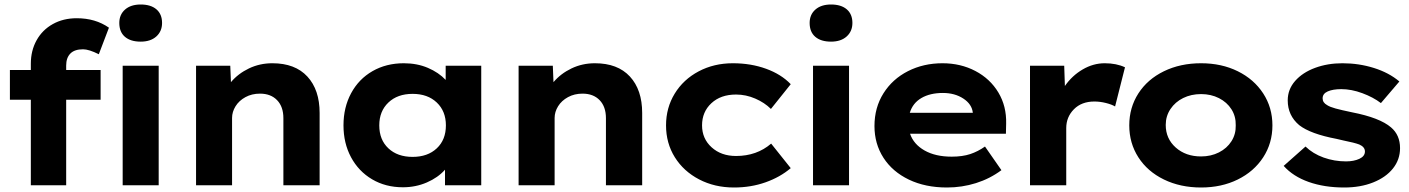

<svg xmlns="http://www.w3.org/2000/svg" viewBox="-20 -823 6260 853"><path d="M321 -742Q404 -742 464 -700L419 -582Q375 -604 349 -604Q311 -604 292.5 -585Q274 -566 274 -532V-512H427V-380H274V0H196H117V-380H24V-512H117V-540Q117 -598 142.5 -644Q168 -690 214.5 -716Q261 -742 321 -742ZM525 -531H685V0H525ZM510 -721Q510 -758 535.5 -780.5Q561 -803 605 -803Q650 -803 675 -781.5Q700 -760 700 -721Q700 -684 674.5 -661Q649 -638 605 -638Q560 -638 535 -659.5Q510 -681 510 -721Z M851 -531H1003L1006 -458Q1038 -496 1086 -519Q1134 -542 1190 -542Q1291 -542 1345.5 -483Q1400 -424 1400 -321V0H1239V-298Q1239 -349 1211 -378Q1183 -407 1135 -407Q1099 -407 1070.5 -391.5Q1042 -376 1026.5 -351Q1011 -326 1011 -299V0H931H851Z M1506 -266Q1506 -346 1540 -409Q1574 -472 1635 -507Q1696 -542 1774 -542Q1833 -542 1881 -521.5Q1929 -501 1960 -468V-531H2118V0H1957V-69Q1926 -34 1876.5 -12.5Q1827 9 1770 9Q1693 9 1633 -26.5Q1573 -62 1539.5 -124.5Q1506 -187 1506 -266ZM1961 -266Q1961 -329 1920.5 -367.5Q1880 -406 1813 -406Q1746 -406 1705.5 -367.5Q1665 -329 1665 -266Q1665 -202 1705.5 -164Q1746 -126 1813 -126Q1880 -126 1920.5 -164Q1961 -202 1961 -266Z M2284 -531H2436L2439 -458Q2471 -496 2519 -519Q2567 -542 2623 -542Q2724 -542 2778.5 -483Q2833 -424 2833 -321V0H2672V-298Q2672 -349 2644 -378Q2616 -407 2568 -407Q2532 -407 2503.5 -391.5Q2475 -376 2459.5 -351Q2444 -326 2444 -299V0H2364H2284Z M2939 -266Q2939 -344 2977.5 -407Q3016 -470 3084 -506Q3152 -542 3236 -542Q3316 -542 3383.5 -517.5Q3451 -493 3493 -449L3405 -339Q3377 -367 3335.5 -385Q3294 -403 3250 -403Q3182 -403 3140.5 -364.5Q3099 -326 3099 -266Q3099 -207 3141.5 -168.5Q3184 -130 3250 -130Q3342 -130 3406 -185L3493 -76Q3446 -36 3381 -13Q3316 10 3241 10Q3155 10 3086 -26Q3017 -62 2978 -124.5Q2939 -187 2939 -266Z M3592 -531H3752V0H3592ZM3577 -721Q3577 -758 3602.5 -780.5Q3628 -803 3672 -803Q3717 -803 3742 -781.5Q3767 -760 3767 -721Q3767 -684 3741.5 -661Q3716 -638 3672 -638Q3627 -638 3602 -659.5Q3577 -681 3577 -721Z M3865 -263Q3865 -345 3905 -408.5Q3945 -472 4014 -507Q4083 -542 4167 -542Q4248 -542 4313.5 -507.5Q4379 -473 4415.5 -412Q4452 -351 4450 -274L4449 -229H4023Q4039 -182 4087.5 -154.5Q4136 -127 4208 -127Q4256 -127 4290.5 -138.5Q4325 -150 4356 -172L4429 -67Q4378 -29 4316 -9.5Q4254 10 4187 10Q4091 10 4018 -25Q3945 -60 3905 -122Q3865 -184 3865 -263ZM4302 -322Q4298 -360 4260 -385Q4222 -410 4169 -410Q4112 -410 4073.5 -387.5Q4035 -365 4022 -322Z M4556 -531H4708L4711 -441Q4743 -487 4790 -514.5Q4837 -542 4888 -542Q4940 -542 4978 -524L4934 -350Q4919 -359 4893 -365.5Q4867 -372 4842 -372Q4785 -372 4751 -337.5Q4717 -303 4717 -254V0H4556Z M4997 -266Q4997 -345 5037.5 -408Q5078 -471 5151 -506.5Q5224 -542 5316 -542Q5407 -542 5479 -506.5Q5551 -471 5592 -408Q5633 -345 5633 -266Q5633 -187 5592 -124Q5551 -61 5479 -25.5Q5407 10 5316 10Q5224 10 5151 -25.5Q5078 -61 5037.5 -124Q4997 -187 4997 -266ZM5470 -266Q5471 -306 5451 -337.5Q5431 -369 5395.5 -387Q5360 -405 5316 -405Q5272 -405 5236.5 -387.5Q5201 -370 5180 -338.5Q5159 -307 5159 -268Q5159 -207 5203.5 -167.5Q5248 -128 5316 -128Q5360 -128 5395.5 -146Q5431 -164 5451 -195.5Q5471 -227 5470 -266Z M5683 -86 5780 -172Q5813 -140 5860.5 -123Q5908 -106 5960 -106Q5995 -106 6019.5 -117.5Q6044 -129 6044 -150Q6044 -170 6019 -181Q5998 -189 5948 -199L5918 -206Q5802 -228 5752 -267Q5701 -310 5701 -377Q5701 -426 5734 -463.5Q5767 -501 5822.5 -521.5Q5878 -542 5944 -542Q6017 -542 6084 -521Q6151 -500 6197 -461L6115 -365Q6081 -391 6032.5 -409Q5984 -427 5939 -427Q5902 -427 5879 -417Q5856 -407 5856 -386Q5856 -367 5876 -356Q5888 -348 5913.5 -341Q5939 -334 5987 -324Q6110 -300 6160 -257Q6200 -223 6200 -165Q6200 -114 6168.5 -74.5Q6137 -35 6080.5 -12.5Q6024 10 5952 10Q5864 10 5794.5 -14.5Q5725 -39 5683 -86Z"/></svg>

Font: Lexend Exa HM Xlight
Style: Bold
Weight: 700
Designer: Bonnie Shaver-Troup, Thomas Jockin, Octavio Pardo
Foundry: Lexend
Version: Version 1.091